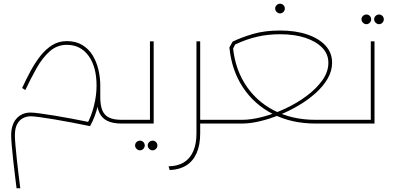

<svg xmlns="http://www.w3.org/2000/svg" viewBox="-20 -664 2113 1032"><path d="M633 0Q586 0 556.5 -14.5Q527 -29 513 -60.5Q499 -92 499 -142L500 -203H519V-142Q519 -98 530 -71Q541 -44 566.5 -32Q592 -20 633 -20H648V0ZM69 348Q65 316 60 275Q55 234 50.5 192.5Q46 151 43 116.5Q40 82 40 64Q40 35 47 12.5Q54 -10 68 -26Q82 -42 101 -50.5Q120 -59 144 -59Q160 -59 194 -54.5Q228 -50 273.5 -42.5Q319 -35 369.5 -25.5Q420 -16 468 -6L464 14Q416 4 366 -5.5Q316 -15 271 -22.5Q226 -30 192.5 -34.5Q159 -39 144 -39Q124 -39 104.5 -29.5Q85 -20 72.5 2.5Q60 25 60 64Q60 82 63 116.5Q66 151 70.5 193Q75 235 80 276Q85 317 89 348ZM464 14 447 4Q471 -39 485 -95Q499 -151 499 -204Q499 -305 456 -364Q413 -423 339 -423Q286 -423 246.5 -387.5Q207 -352 176 -296.5Q145 -241 116 -180L99 -191Q120 -237 144 -281.5Q168 -326 196.5 -362.5Q225 -399 260 -421Q295 -443 339 -443Q388 -443 422.5 -422Q457 -401 478 -366.5Q499 -332 509 -289.5Q519 -247 519 -204Q519 -157 506 -97.5Q493 -38 464 14ZM648 0V-20Q662 -20 665 -17.5Q668 -15 668 -10Q668 -6 665 -3Q662 0 648 0Z M786 -442H806V0H648V-20H786ZM648 0Q634 0 631 -3Q628 -6 628 -10Q628 -15 631 -17.5Q634 -20 648 -20ZM800 144Q790 144 782 136Q774 128 774 118Q774 107 782 99.5Q790 92 801 92Q811 92 818.5 99.5Q826 107 826 118Q826 128 818.5 136Q811 144 800 144ZM732 144Q722 144 714 136Q706 128 706 118Q706 107 714 99.5Q722 92 733 92Q743 92 750.5 99.5Q758 107 758 118Q758 128 750.5 136Q743 144 732 144Z M1043 0V-20H1145V0ZM886 230Q935 229 968 209Q1001 189 1018.5 149.5Q1036 110 1036 53V-442H1056V53Q1056 115 1037 158.5Q1018 202 981.5 225Q945 248 892 250ZM1145 0V-20Q1159 -20 1162 -17.5Q1165 -15 1165 -10Q1165 -6 1162 -3Q1159 0 1145 0Z M1145 0V-20H1282Q1331 -20 1392 -36Q1453 -52 1515 -81Q1577 -110 1629 -149Q1681 -188 1713 -233Q1745 -278 1745 -327Q1745 -373 1712.5 -407Q1680 -441 1622 -460.5Q1564 -480 1485 -480Q1422 -480 1364 -467Q1306 -454 1244 -425L1231 -399L1213 -409L1230 -440Q1277 -463 1340 -481.5Q1403 -500 1485 -500Q1569 -500 1632 -478.5Q1695 -457 1730 -418.5Q1765 -380 1765 -327Q1765 -283 1741.5 -242Q1718 -201 1677.5 -164.5Q1637 -128 1586.5 -98Q1536 -68 1481.5 -46Q1427 -24 1375.5 -12Q1324 0 1282 0ZM1675 0Q1547 0 1447 -51Q1347 -102 1286 -194Q1225 -286 1213 -409L1230 -440Q1236 -312 1294 -217.5Q1352 -123 1450.5 -71.5Q1549 -20 1675 -20H1835V0ZM1835 0V-20Q1849 -20 1852 -17.5Q1855 -15 1855 -10Q1855 -6 1852 -3Q1849 0 1835 0ZM1145 0Q1131 0 1128 -3Q1125 -6 1125 -10Q1125 -15 1128 -17.5Q1131 -20 1145 -20ZM1485 -592Q1475 -592 1467 -600Q1459 -608 1459 -618Q1459 -629 1467 -636.5Q1475 -644 1485 -644Q1496 -644 1503.5 -636.5Q1511 -629 1511 -618Q1511 -608 1503.5 -600Q1496 -592 1485 -592Z M1973 -442H1993V0H1835V-20H1973ZM1835 0Q1821 0 1818 -3Q1815 -6 1815 -10Q1815 -15 1818 -17.5Q1821 -20 1835 -20ZM2017 -534Q2007 -534 1999 -542Q1991 -550 1991 -560Q1991 -571 1999 -578.5Q2007 -586 2018 -586Q2028 -586 2035.5 -578.5Q2043 -571 2043 -560Q2043 -550 2035.5 -542Q2028 -534 2017 -534ZM1949 -534Q1939 -534 1931 -542Q1923 -550 1923 -560Q1923 -571 1931 -578.5Q1939 -586 1950 -586Q1960 -586 1967.5 -578.5Q1975 -571 1975 -560Q1975 -550 1967.5 -542Q1960 -534 1949 -534Z"/></svg>

Font: Alexandria Thin
Style: Regular
Weight: 250
Designer: Mohamed Gaber
Foundry: Kief Type Foundry
Version: Version 5.100